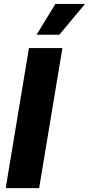

<svg xmlns="http://www.w3.org/2000/svg" viewBox="-20 -977 462 997"><path d="M304 -727.3 183.2 0H9.6L130.3 -727.3ZM169.7 -796.5 267.8 -956.7H421.5L288 -796.5Z"/></svg>

Font: Inter UI Extra Bold
Style: Italic
Weight: 800
Italic angle: 9.39999°
Designer: Rasmus Andersson
Foundry: rsms
Version: 3.2;8d6f07862